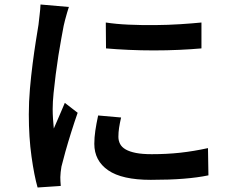

<svg xmlns="http://www.w3.org/2000/svg" viewBox="-20 -793 1040 853"><path d="M450 -693Q495 -686 551.5 -683.5Q608 -681 667.5 -681.5Q727 -682 781 -685.5Q835 -689 875 -693V-578Q831 -574 776 -571.5Q721 -569 663.5 -569Q606 -569 551 -571.5Q496 -574 451 -578ZM518 -271Q512 -245 509 -225Q506 -205 506 -185Q506 -168 513.5 -153.5Q521 -139 538.5 -129Q556 -119 584 -113.5Q612 -108 654 -108Q721 -108 780.5 -114.5Q840 -121 904 -135L906 -14Q858 -4 795.5 1Q733 6 650 6Q522 6 460.5 -36.5Q399 -79 399 -154Q399 -182 403.5 -212.5Q408 -243 416 -280ZM286 -762Q283 -753 278 -736.5Q273 -720 269 -704Q265 -688 263 -679Q259 -657 252.5 -622.5Q246 -588 239.5 -546.5Q233 -505 227.5 -462Q222 -419 218 -379Q214 -339 214 -308Q214 -287 215.5 -265Q217 -243 219 -222Q227 -240 235.5 -260Q244 -280 252.5 -299.5Q261 -319 268 -336L325 -292Q311 -252 296.5 -206Q282 -160 270.5 -119Q259 -78 253 -53Q251 -42 249.5 -28Q248 -14 248 -6Q248 1 248.5 12Q249 23 250 33L147 40Q132 -12 120 -97.5Q108 -183 108 -285Q108 -341 113 -398.5Q118 -456 125 -510Q132 -564 139 -608.5Q146 -653 151 -683Q153 -703 156 -727Q159 -751 160 -773Z"/></svg>

Font: Noto Sans SC Thin SemiBold
Style: Regular
Weight: 600
Version: Version 2.004-H2;hotconv 1.0.118;makeotfexe 2.5.65603